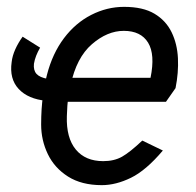

<svg xmlns="http://www.w3.org/2000/svg" viewBox="-20 -530 572 560"><path d="M115 -236Q62 -241 34.5 -270.5Q7 -300 14 -349Q16 -367 24.5 -386Q33 -405 46 -423L97 -391Q90 -379 85.5 -367.5Q81 -356 79 -344Q77 -325 86.5 -314.5Q96 -304 119 -300ZM277 10Q218 10 178.5 -15Q139 -40 119.5 -80.5Q100 -121 100 -167Q100 -214 105.5 -251.5Q111 -289 117 -312Q133 -374 166.5 -418.5Q200 -463 246 -486.5Q292 -510 342 -510Q397 -510 430.5 -490Q464 -470 480.5 -436Q497 -402 499 -360Q501 -318 492 -273L464 -233H162L171 -303H419Q433 -371 412 -405.5Q391 -440 341 -440Q293 -440 248 -401Q203 -362 186 -282Q182 -261 179 -243.5Q176 -226 175 -191Q173 -128 201 -94Q229 -60 281 -60Q313 -60 336 -73Q359 -86 395 -120L455 -91Q406 -33 362 -11.5Q318 10 277 10Z"/></svg>

Font: Finlandica
Style: Italic
Weight: 400
Italic angle: -8°
Designer: Niklas Ekholm, Juho Hiilivirta, Jaakko Suomalainen
Foundry: Helsinki Type Studio
Version: Version 1.064